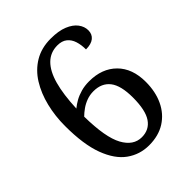

<svg xmlns="http://www.w3.org/2000/svg" viewBox="-206 -842 971 971"><g transform="rotate(-45 279.5 -357.0)"><path d="M293 10Q227 10 174.5 -27.5Q122 -65 91.5 -146.5Q61 -228 61 -360Q61 -431 77 -496.5Q93 -562 125 -613.5Q157 -665 206.5 -694.5Q256 -724 322 -724Q378 -724 414.5 -709Q451 -694 469 -670Q487 -646 487 -619Q487 -591 467.5 -575Q448 -559 410 -559Q410 -592 401.5 -618.5Q393 -645 373.5 -660.5Q354 -676 322 -676Q272 -676 238 -642.5Q204 -609 186 -544Q168 -479 164 -382Q181 -396 201.5 -407.5Q222 -419 248.5 -426.5Q275 -434 307 -434Q399 -434 453.5 -379.5Q508 -325 508 -229Q508 -159 482.5 -105Q457 -51 409 -20.5Q361 10 293 10ZM296 -45Q349 -45 377.5 -86.5Q406 -128 406 -219Q406 -305 375.5 -344Q345 -383 287 -383Q261 -383 238 -374.5Q215 -366 196 -352.5Q177 -339 163 -325Q165 -175 200.5 -110Q236 -45 296 -45Z"/></g></svg>

Font: Noto Serif Bengali
Style: Regular
Weight: 400
Designer: Juan Bruce, Universal Thirst, Indian Type Foundry and the Monotype Design Team.
Foundry: Monotype Imaging Inc.
Version: Version 2.003